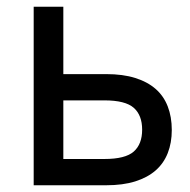

<svg xmlns="http://www.w3.org/2000/svg" viewBox="-20 -550 565 570"><path d="M80 0H295Q345 0 381.5 -11.5Q418 -23 442 -44Q466 -65 478 -95.5Q490 -126 490 -164Q490 -203 478 -234Q466 -265 442 -286Q418 -307 381.5 -318.5Q345 -330 295 -330H168V-530H80ZM168 -78V-252H290Q352 -252 377 -230Q402 -208 402 -165Q402 -122 377 -100Q352 -78 290 -78Z"/></svg>

Font: Golos Text VF
Style: Regular
Weight: 400
Designer: A.Korolkova, Vitaly Kuzmin
Foundry: ParaType Ltd
Version: Version 2.005